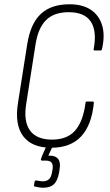

<svg xmlns="http://www.w3.org/2000/svg" viewBox="-20 -683 514 898"><path d="M220 8Q129 8 88.5 -46Q48 -100 64 -201L107 -474Q122 -572 170.5 -617.5Q219 -663 305 -663Q366 -663 404.5 -637.5Q443 -612 457.5 -565Q472 -518 457 -453Q456 -447 450 -447H423Q417 -447 418 -453Q434 -537 405 -581.5Q376 -626 301 -626Q233 -626 195.5 -589Q158 -552 146 -474L103 -200Q89 -116 120 -73Q151 -30 223 -30Q295 -30 332 -73Q369 -116 380 -202Q380 -208 386 -208H413Q419 -208 419 -202Q409 -98 359.5 -45Q310 8 220 8ZM182 195Q173 195 163.5 193.5Q154 192 145 190Q138 189 139 183L142 166Q144 160 150 161Q158 162 165.5 163.5Q173 165 181 165Q217 165 223 124L226 108Q229 87 221 77.5Q213 68 193 68H177Q171 68 171 63Q172 59 173.5 55Q175 51 176 48L201 -9Q204 -15 207 -15H228Q231 -15 232.5 -13.5Q234 -12 231 -9L206 45H213Q240 45 252 60.5Q264 76 259 107L256 126Q249 163 232 179Q215 195 182 195Z"/></svg>

Font: Sofia Sans Condensed ExtraLight
Style: Italic
Weight: 250
Italic angle: -9°
Version: Version 4.100